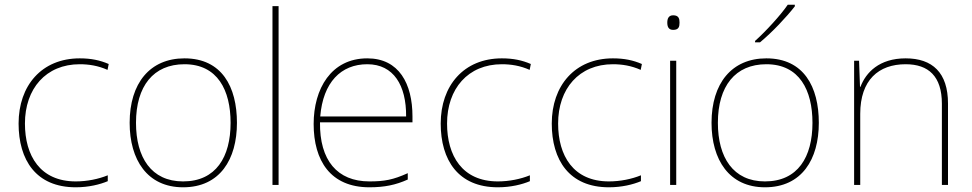

<svg xmlns="http://www.w3.org/2000/svg" viewBox="-20 -879 4133 816"><path d="M302 -83C357 -83 405 -95 438 -109V-134C399 -118 350 -108 302 -108C150 -108 86 -218 86 -354C86 -502 175 -606 319 -606C357 -606 397 -600 437 -582L442 -607C405 -623 367 -631 319 -631C157 -631 59 -515 59 -354C59 -199 133 -83 302 -83Z M987 -357C987 -510 923 -631 764 -631C617 -631 531 -525 531 -357C531 -200 606 -83 758 -83C915 -83 987 -202 987 -357ZM558 -357C558 -513 632 -606 764 -606C905 -606 960 -495 960 -357C960 -212 898 -108 758 -108C623 -108 558 -210 558 -357Z M1164 -93V-853H1138V-93Z M1541 -631C1387 -631 1313 -501 1313 -352C1313 -197 1384 -83 1550 -83C1614 -83 1662 -93 1713 -116V-143C1651 -115 1614 -108 1550 -108C1413 -108 1338 -198 1340 -359H1733V-384C1733 -523 1676 -631 1541 -631ZM1541 -606C1653 -606 1707 -516 1706 -384H1341C1353 -529 1429 -606 1541 -606Z M2096 -83C2151 -83 2199 -95 2232 -109V-134C2193 -118 2144 -108 2096 -108C1944 -108 1880 -218 1880 -354C1880 -502 1969 -606 2113 -606C2151 -606 2191 -600 2231 -582L2236 -607C2199 -623 2161 -631 2113 -631C1951 -631 1853 -515 1853 -354C1853 -199 1927 -83 2096 -83Z M2568 -83C2623 -83 2671 -95 2704 -109V-134C2665 -118 2616 -108 2568 -108C2416 -108 2352 -218 2352 -354C2352 -502 2441 -606 2585 -606C2623 -606 2663 -600 2703 -582L2708 -607C2671 -623 2633 -631 2585 -631C2423 -631 2325 -515 2325 -354C2325 -199 2399 -83 2568 -83Z M2841 -814C2821 -814 2816 -799 2816 -783C2816 -766 2821 -752 2841 -752C2865 -752 2868 -766 2868 -783C2868 -799 2865 -814 2841 -814ZM2854 -621H2828V-93H2854Z M3358 -852V-859H3328C3299 -816 3234 -745 3189 -705V-699H3210C3263 -743 3323 -807 3358 -852ZM3460 -357C3460 -510 3396 -631 3237 -631C3090 -631 3004 -525 3004 -357C3004 -200 3079 -83 3231 -83C3388 -83 3460 -202 3460 -357ZM3031 -357C3031 -513 3105 -606 3237 -606C3378 -606 3433 -495 3433 -357C3433 -212 3371 -108 3231 -108C3096 -108 3031 -210 3031 -357Z M3829 -631C3717 -631 3660 -571 3637 -510H3635L3631 -621H3610V-93H3636V-395C3636 -539 3714 -606 3829 -606C3926 -606 3983 -555 3983 -438V-93H4009V-439C4009 -570 3943 -631 3829 -631Z"/></svg>

Font: Noto Sans Telugu UI Thin
Style: Regular
Weight: 100
Designer: Jelle Bosma - Monotype Design Team
Foundry: Monotype Imaging Inc.
Version: Version 2.005